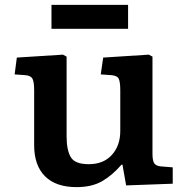

<svg xmlns="http://www.w3.org/2000/svg" viewBox="-20 -753 767 787"><path d="M294 14Q209 14 164.5 -30.5Q120 -75 120 -158V-383Q120 -416 113.5 -429.5Q107 -443 83 -445L40 -448L49 -517L238 -529L253 -521V-194Q253 -138 270 -109Q287 -80 344 -80Q404 -80 438.5 -118Q473 -156 473 -216V-383Q473 -416 467 -429.5Q461 -443 436 -445L393 -448L403 -517L590 -529L605 -521V-122Q605 -95 612 -84Q619 -73 639 -71L688 -67V0L497 7L482 -78H478Q440 -34 398 -10Q356 14 294 14ZM191 -635V-733H505V-635Z"/></svg>

Font: Literata 7pt SemiBold
Style: Regular
Weight: 600
Designer: Latin by Veronika Burian and Jose Scaglione. Greek by Irene Vlachou. Cyrillic by Vera Evstafieva.
Foundry: TypeTogether
Version: Version 3.002